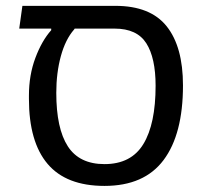

<svg xmlns="http://www.w3.org/2000/svg" viewBox="-20 -613 683 643"><path d="M329.9 9.6Q201.9 9.6 139.4 -64.1Q76.9 -137.8 76.9 -281.9V-293Q76.9 -361.5 98.4 -418.9Q119.9 -476.4 151.5 -511.9V-523.8L238.8 -530.4L228.1 -514.1Q199.1 -481 183.8 -425Q168.5 -369 168.5 -302.1Q168.5 -182.8 207.1 -123.1Q245.6 -63.4 329.9 -63.4Q419.4 -63.4 460.2 -130.7Q501.1 -198 501.1 -325.8Q501.1 -419.2 469.9 -468.2Q438.6 -517.2 364 -517.2H44.4L55 -593.4H366.5Q483.6 -593.4 538.2 -524.9Q592.8 -456.4 592.8 -326.9Q592.8 -163.8 527.9 -77.1Q463.1 9.6 329.9 9.6Z"/></svg>

Font: Noto Sans Hebrew Light
Style: Regular
Weight: 100
Version: Version 3.000